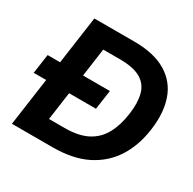

<svg xmlns="http://www.w3.org/2000/svg" viewBox="-155 -858 1019 1015"><g transform="rotate(30 354.5 -350.0)"><path d="M41 0 82 -291H6L23 -409H99L140 -700H383Q505 -700 579 -655.5Q653 -611 681 -530.5Q709 -450 694 -343Q680 -239 631 -162Q582 -85 497.5 -42.5Q413 0 290 0ZM198 -120H293Q378 -120 431.5 -148Q485 -176 514 -229.5Q543 -283 553 -357Q563 -428 550 -478Q537 -528 493 -554.5Q449 -581 364 -581H263L239 -409H403L386 -291H222Z"/></g></svg>

Font: Host Grotesk Black
Style: Italic
Weight: 900
Italic angle: -8°
Designer: Doğukan Karapınar based on Poppins by Indian Type Foundry, Jonny Pinhorn
Foundry: Element Type
Version: Version 1.000; ttfautohint (v1.8.4.7-5d5b);gftools[0.9.33]